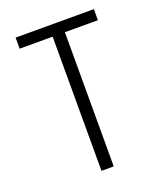

<svg xmlns="http://www.w3.org/2000/svg" viewBox="-136 -824 772 913"><g transform="rotate(-20 250.0 -367.5)"><path d="M219 0V-679H52V-735H448V-679H281V0Z"/></g></svg>

Font: Iosevka SS01 Light
Style: Regular
Weight: 300
Monospace: yes
Designer: Belleve Invis
Foundry: Belleve Invis
Version: 2.3.3; ttfautohint (v1.8.3)